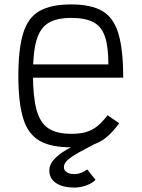

<svg xmlns="http://www.w3.org/2000/svg" viewBox="-20 -652 640 868"><path d="M302 14Q211 14 159 -15.5Q107 -45 85 -116Q63 -187 63 -309Q63 -432 85 -502.5Q107 -573 159 -602.5Q211 -632 302 -632Q392 -632 443 -602Q494 -572 515.5 -499.5Q537 -427 537 -301H92V-361H470Q470 -441 454.5 -486.5Q439 -532 402.5 -551.5Q366 -571 302 -571Q236 -571 198.5 -548Q161 -525 145 -470Q129 -415 129 -318Q129 -215 145 -156Q161 -97 198.5 -72Q236 -47 302 -47Q340 -47 367.5 -54.5Q395 -62 418.5 -80.5Q442 -99 466 -131L519 -95Q489 -54 459.5 -30Q430 -6 393 4Q356 14 302 14ZM316 196Q265 196 234 176Q203 156 203 118Q203 92 224.5 68.5Q246 45 281.5 24.5Q317 4 357 -11L406 0Q368 20 337 37Q306 54 287 70.5Q268 87 269 104Q269 118 281.5 126.5Q294 135 316 135Q332 135 347.5 129Q363 123 374 114L412 161Q396 177 369.5 186.5Q343 196 316 196Z"/></svg>

Font: Victor Mono Light
Style: Regular
Weight: 300
Monospace: yes
Designer: Rune Bjørnerås
Version: Version 1.561;gftools[0.9.30]